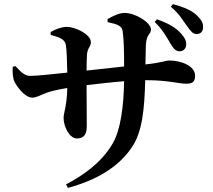

<svg xmlns="http://www.w3.org/2000/svg" viewBox="-20 -854 1040 936"><path d="M812 -640C826 -617 837 -604 855 -604C875 -604 887 -618 888 -636C888 -655 883 -667 864 -689C837 -721 796 -742 745 -760L734 -747C776 -707 796 -666 812 -640ZM893 -725C910 -702 920 -688 938 -688C960 -688 970 -703 970 -720C971 -742 962 -757 941 -778C914 -804 877 -819 823 -834L813 -821C859 -782 875 -748 893 -725ZM42 -528C40 -501 43 -472 50 -457C60 -436 99 -378 138 -378C159 -378 182 -393 208 -402C233 -411 267 -418 308 -425C306 -336 290 -304 290 -279C290 -238 318 -179 355 -179C388 -179 403 -198 403 -238L402 -439C454 -445 522 -453 585 -458C583 -340 569 -221 529 -154C473 -58 384 1 302 45L311 62C445 26 554 -36 620 -132C675 -209 684 -324 688 -463H697C798 -463 851 -446 887 -446C914 -446 931 -451 931 -485C931 -532 865 -559 805 -559C786 -559 774 -549 689 -540L691 -634C694 -690 716 -686 716 -710C716 -744 641 -791 587 -791C562 -791 533 -777 504 -761L505 -746C553 -736 574 -728 578 -702C584 -658 585 -603 585 -530L402 -510C402 -540 403 -571 404 -588C407 -623 423 -625 423 -648C423 -688 345 -723 306 -723C281 -723 251 -712 227 -698V-684C274 -671 296 -662 301 -635C305 -612 307 -557 308 -500C248 -494 162 -484 128 -484C100 -484 83 -502 55 -532Z"/></svg>

Font: Noto Serif JP
Style: Bold
Weight: 700
Designer: Ryoko NISHIZUKA 西塚涼子 (kana & ideographs); Frank Grießhammer (Latin, Greek & Cyrillic); Wenlong ZHANG 张文龙 (bopomofo); San
Foundry: Adobe
Version: Version 2.001;hotconv 1.1.0;makeotfexe 2.6.0